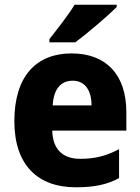

<svg xmlns="http://www.w3.org/2000/svg" viewBox="-20 -786 596 816"><path d="M476 -756V-766H297C270 -721 223 -662 190 -620V-606H300C351 -644 439 -719 476 -756ZM284 -559C134 -559 41 -462 41 -271C41 -84 141 10 302 10C382 10 436 -2 486 -29V-152C431 -123 383 -111 321 -111C244 -111 204 -154 202 -231H517V-309C517 -470 430 -559 284 -559ZM289 -443C341 -443 369 -402 369 -338H204C208 -411 241 -443 289 -443Z"/></svg>

Font: Noto Sans Myanmar UI SemiCondensed ExtraBold
Style: Regular
Weight: 800
Width: 4
Designer: Monotype Design Team
Foundry: Monotype Imaging Inc.
Version: Version 2.103